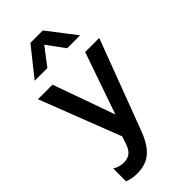

<svg xmlns="http://www.w3.org/2000/svg" viewBox="-299 -830 1124 1124"><g transform="rotate(-45 263.0 -268.0)"><path d="M113.3 224.2Q93.3 224.2 73.7 220.9Q54 217.6 34.2 209.4V103.5Q49.8 113.4 68.2 118.4Q86.7 123.4 101.4 123.4Q136.1 123.4 156.3 107Q176.4 90.6 188.1 56L204.4 8L9.4 -495H129.8L266.8 -111.1L400.2 -495H516.8L303.1 71.4Q279.9 130.8 251.4 164.1Q222.8 197.3 188.4 210.8Q153.9 224.2 113.3 224.2ZM72.2 -585 211.6 -759.5H314.1L448.4 -585H341.2L261.1 -694.6L177.4 -585Z"/></g></svg>

Font: Geologica-Sharp
Style: Regular
Weight: 100
Designer: Sindre Bremnes, Frode Helland
Foundry: Monokrom Skriftforlag AS
Version: Version 1.010;gftools[0.9.28]